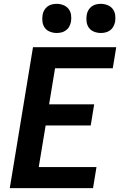

<svg xmlns="http://www.w3.org/2000/svg" viewBox="-20 -981 640 1001"><path d="M31 0 152 -735H586L568 -625H267L236 -437H471L453 -327H218L182 -110H483L465 0ZM506 -809Q488 -809 471 -815.5Q454 -822 444 -835.5Q434 -849 431.5 -867Q429 -885 432 -903Q434 -916 440.5 -927.5Q447 -939 457.5 -947Q468 -955 480.5 -958Q493 -961 505 -961Q523 -961 540 -954.5Q557 -948 567.5 -934.5Q578 -921 580.5 -903Q583 -885 580 -867Q577 -854 571 -842.5Q565 -831 554 -823Q543 -815 530.5 -812Q518 -809 506 -809ZM276 -809Q258 -809 241 -815.5Q224 -822 214 -835.5Q204 -849 201.5 -867Q199 -885 202 -903Q204 -916 210.5 -927.5Q217 -939 227.5 -947Q238 -955 250.5 -958Q263 -961 275 -961Q293 -961 310 -954.5Q327 -948 337.5 -934.5Q348 -921 350.5 -903Q353 -885 350 -867Q347 -854 341 -842.5Q335 -831 324 -823Q313 -815 300.5 -812Q288 -809 276 -809Z"/></svg>

Font: Iosevka XBd Ex Obl
Style: Regular
Weight: 800
Width: 7
Italic angle: -9°
Monospace: yes
Designer: Belleve Invis
Foundry: Belleve Invis
Version: Version 32.5.0; ttfautohint (v1.8.4)